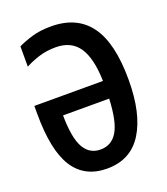

<svg xmlns="http://www.w3.org/2000/svg" viewBox="-135 -819 801 923"><g transform="rotate(-20 265.0 -357.5)"><path d="M255 10Q141 10 84.5 -77.5Q28 -165 28 -353V-393H379Q376 -511 337.5 -567Q299 -623 220 -623Q173 -623 133.5 -610.5Q94 -598 63 -581V-685Q94 -700 135.5 -712.5Q177 -725 233 -725Q365 -725 431 -635Q497 -545 497 -357Q497 -184 436.5 -87Q376 10 255 10ZM256 -87Q313 -87 343 -137Q373 -187 378 -303H142Q143 -188 171.5 -137.5Q200 -87 256 -87Z"/></g></svg>

Font: Noto Sans Mono Condensed SemiBold
Style: Regular
Weight: 600
Width: 3
Designer: Monotype Design Team
Foundry: Monotype Imaging Inc.
Version: Version 2.014